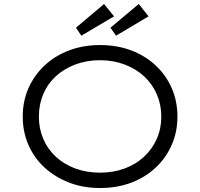

<svg xmlns="http://www.w3.org/2000/svg" viewBox="-20 -933 1004 963"><path d="M481 10Q397 10 326 -17.5Q255 -45 203 -93Q151 -141 122.5 -206.5Q94 -272 94 -348Q94 -425 122.5 -490Q151 -555 203 -604Q255 -653 326 -680Q397 -707 481 -707Q567 -707 637.5 -680.5Q708 -654 760.5 -605Q813 -556 841.5 -490.5Q870 -425 870 -348Q870 -272 841.5 -206.5Q813 -141 760.5 -92Q708 -43 637.5 -16.5Q567 10 481 10ZM482 -67Q549 -67 605.5 -88Q662 -109 703 -147.5Q744 -186 766.5 -237Q789 -288 789 -348Q789 -408 766.5 -460Q744 -512 703 -550Q662 -588 605 -609.5Q548 -631 482 -631Q414 -631 357.5 -609.5Q301 -588 260 -550.5Q219 -513 197 -461Q175 -409 175 -348Q175 -288 197 -236.5Q219 -185 260 -147Q301 -109 357.5 -88Q414 -67 482 -67ZM388 -754 361 -794 502 -913 552 -851ZM562 -754 534 -794 676 -913 725 -851Z"/></svg>

Font: Lexend Giga Light
Style: Regular
Weight: 300
Version: Version 1.007